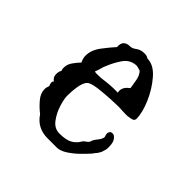

<svg xmlns="http://www.w3.org/2000/svg" viewBox="-101 -397 473 473"><g transform="rotate(45 136.0 -160.5)"><path d="M125 -2Q89 -2 70 -31Q57 -41 45.5 -54.5Q34 -68 34 -82Q34 -89 37 -96Q32 -107 36 -111L37 -112Q34 -114 31 -118Q28 -122 28 -129Q28 -139 32 -144L31 -145Q30 -148 30 -154Q30 -165 37.5 -175.5Q45 -186 52 -193Q47 -203 47 -212Q47 -232 61.5 -251Q76 -270 87 -282Q85 -306 109 -306Q116 -306 124.5 -312.5Q133 -319 146 -319Q151 -319 154 -318Q157 -317 160 -315Q182 -315 201.5 -292.5Q221 -270 233.5 -241Q246 -212 246 -190Q245 -184 239 -182.5Q233 -181 225 -180H217Q210 -180 203.5 -180.5Q197 -181 194 -181Q184 -181 166 -180Q148 -179 130 -177Q112 -175 103 -171Q93 -167 89 -150Q85 -133 85 -110Q85 -99 91 -80Q97 -61 108.5 -46Q120 -31 137 -31Q159 -31 170.5 -37Q182 -43 189 -54Q191 -59 198 -63.5Q205 -68 206 -74Q208 -80 214 -87Q220 -94 222 -101Q223 -103 221.5 -106.5Q220 -110 220 -114Q220 -117 222 -120.5Q224 -124 230 -124Q236 -124 241.5 -116.5Q247 -109 247 -95Q247 -92 247 -89Q247 -86 246 -83Q243 -71 240 -68Q239 -65 236 -62Q233 -59 230 -54Q223 -46 210.5 -33.5Q198 -21 183.5 -11.5Q169 -2 157 -2ZM91 -201Q94 -200 97 -200Q100 -200 103 -200Q109 -200 114.5 -200.5Q120 -201 126 -202Q134 -203 141.5 -203.5Q149 -204 154 -204H168Q167 -206 167 -210Q167 -223 182 -234Q180 -245 178 -258Q176 -271 168 -280L159 -283Q156 -283 154 -284Q132 -283 120 -265.5Q108 -248 101 -230Q98 -224 96.5 -217.5Q95 -211 91 -201Z"/></g></svg>

Font: RU Serius
Style: Regular
Weight: 400
Designer: Robert E. Leuschke
Foundry: Robert E. Leuschke
Version: Version 1.011; ttfautohint (v1.8.3)